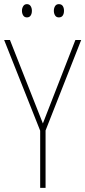

<svg xmlns="http://www.w3.org/2000/svg" viewBox="-20 -907 412 927"><path d="M187 -311 344 -714H372L200 -277V0H174V-276L0 -714H28ZM86 -855Q86 -867 92 -877Q98 -887 110 -887Q122 -887 128 -877.5Q134 -868 134 -855Q134 -841 128 -832Q122 -823 110 -823Q98 -823 92 -832.5Q86 -842 86 -855ZM240 -855Q240 -868 246 -877.5Q252 -887 264 -887Q277 -887 283 -878Q289 -869 289 -855Q289 -841 283 -832Q277 -823 264 -823Q252 -823 246 -832.5Q240 -842 240 -855Z"/></svg>

Font: Noto Sans Telugu Condensed Thin
Style: Regular
Weight: 100
Width: 3
Designer: Jelle Bosma - Monotype Design Team
Foundry: Monotype Imaging Inc.
Version: Version 2.005; ttfautohint (v1.8.4.7-5d5b)